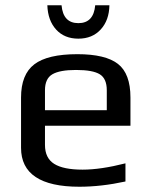

<svg xmlns="http://www.w3.org/2000/svg" viewBox="-20 -700 575 730"><path d="M160 -680H214Q220 -612 278 -612Q336 -612 342 -680H396Q395 -623 363 -588Q331 -553 278 -553Q225 -553 193.5 -587.5Q162 -622 160 -680ZM60 -138V-329Q60 -417 110.5 -455.5Q161 -494 274 -494Q381 -494 428.5 -457Q476 -420 476 -329V-222H151V-149Q151 -99 186 -77Q221 -55 294 -55Q363 -55 457 -79V-10Q365 10 282 10Q60 10 60 -138ZM386 -281V-357Q386 -401 359.5 -417.5Q333 -434 269 -434Q207 -434 179 -417.5Q151 -401 151 -357V-281Z"/></svg>

Font: Play
Style: Regular
Weight: 400
Designer: Jonas Hecksher (Cyrillic expansion: Cyreal)
Foundry: Jonas Hecksher, Playtype, e-types AS
Version: Version 2.101; ttfautohint (v1.5.65-e2d9)